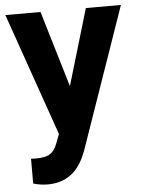

<svg xmlns="http://www.w3.org/2000/svg" viewBox="-53 -570 608 826"><g transform="rotate(-5 251.0 -157.0)"><path d="M153.3 -528.3H1.5L186.5 1.5L169.9 44.9C162.6 64 152.3 77.1 139.2 85.4C126 93.8 106 97.7 79.1 97.7L57.6 97.2V204.1C78.6 210.4 99.6 213.4 120.1 213.4C192.9 213.4 244.6 178.7 276.4 109.9L288.1 82L500.5 -528.3H349.1L251.5 -199.7Z"/></g></svg>

Font: Roboto
Style: Bold
Weight: 700
Designer: Google
Version: Version 2.137; 2017